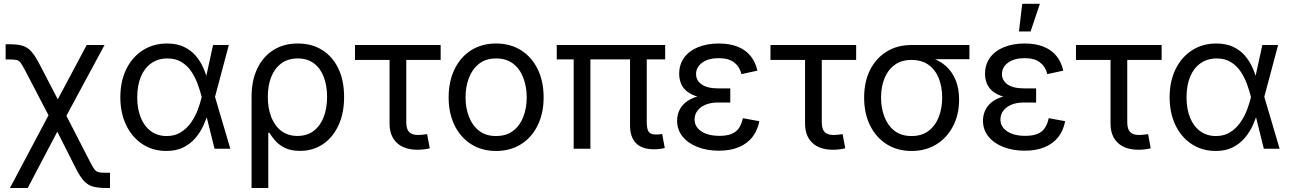

<svg xmlns="http://www.w3.org/2000/svg" viewBox="-20 -773 6708 998"><path d="M31.7 204.1 258.8 -224.1H297.9L449.7 71.3Q462.4 96.7 471.7 108.2Q481 119.6 493.9 122.3Q506.8 125 530.8 125H551.8V204.1H530.8Q490.7 204.1 464.4 197Q438 189.9 418.2 169.4Q398.4 148.9 377.4 108.4L277.8 -88.4L124 204.1ZM250.5 -138.7 111.8 -404.8Q96.7 -433.6 87.6 -445.8Q78.6 -458 66.9 -460.9Q55.2 -463.9 30.3 -463.9H9.3V-543H30.3Q70.8 -543 96.7 -535.4Q122.6 -527.8 142.3 -505.9Q162.1 -483.9 184.1 -441.9L280.3 -256.8L430.7 -539.1H523.4L307.6 -138.7Z M845.2 11.7Q774.4 11.7 720.2 -23.9Q666 -59.6 635.7 -122.8Q605.5 -186 605.5 -267.6Q605.5 -350.1 636.2 -413.1Q667 -476.1 721.9 -511.5Q776.9 -546.9 848.1 -546.9Q898.9 -546.9 935.8 -529.5Q972.7 -512.2 997.3 -483.2Q1022 -454.1 1037.4 -418.9Q1052.7 -383.8 1060.5 -349.1H1091.8L1097.2 -271L1177.2 0H1095.2L1027.8 -271Q1020 -302.2 1007.3 -336.7Q994.6 -371.1 974.4 -401.4Q954.1 -431.6 923.6 -450.4Q893.1 -469.2 850.1 -469.2Q802.2 -469.2 766.8 -444.6Q731.4 -419.9 712.4 -374.8Q693.4 -329.6 693.4 -267.1Q693.4 -206.1 711.9 -160.9Q730.5 -115.7 764.9 -90.8Q799.3 -65.9 846.2 -65.9Q888.7 -65.9 919.9 -85.4Q951.2 -105 972.9 -136Q994.6 -167 1007.8 -201.9Q1021 -236.8 1028.3 -268.1L1087.4 -539.1H1169.4L1097.2 -268.1L1091.8 -191.9H1064Q1054.2 -158.2 1038.1 -122.3Q1022 -86.4 996.3 -56.2Q970.7 -25.9 933.6 -7.1Q896.5 11.7 845.2 11.7Z M1287.6 204.1V-269.5Q1287.6 -354.5 1317.4 -416.7Q1347.2 -479 1401.1 -512.9Q1455.1 -546.9 1527.8 -546.9Q1601.1 -546.9 1655 -512.9Q1709 -479 1738.8 -416.7Q1768.6 -354.5 1768.6 -269Q1768.6 -184.6 1739.5 -121.6Q1710.4 -58.6 1658.7 -23.7Q1606.9 11.2 1539.6 11.2Q1491.2 11.2 1459.7 -4.9Q1428.2 -21 1409.7 -43Q1391.1 -64.9 1379.9 -83H1374.5V204.1ZM1525.9 -66.4Q1576.7 -66.4 1610.8 -92.8Q1645 -119.1 1662.6 -165Q1680.2 -210.9 1680.2 -269.5Q1680.2 -326.7 1663.3 -371.8Q1646.5 -417 1612.5 -443.1Q1578.6 -469.2 1527.8 -469.2Q1478 -469.2 1443.4 -444.3Q1408.7 -419.4 1390.4 -374.5Q1372.1 -329.6 1372.1 -269.5Q1372.1 -210 1390.1 -164.1Q1408.2 -118.2 1442.6 -92.3Q1477.1 -66.4 1525.9 -66.4Z M2150.9 5.4Q2081.1 5.4 2043 -30.3Q2004.9 -65.9 2004.9 -130.9V-461.4H1825.2V-539.1H2270.5V-461.4H2091.8V-137.7Q2091.8 -103 2106.2 -87.2Q2120.6 -71.3 2154.3 -71.3Q2163.6 -71.3 2176.3 -72.8Q2189 -74.2 2200.2 -75.7L2213.9 -2.4Q2201.2 1 2184.6 3.2Q2168 5.4 2150.9 5.4Z M2558.6 11.7Q2484.9 11.7 2429.4 -23.2Q2374 -58.1 2343 -121.1Q2312 -184.1 2312 -266.6Q2312 -350.6 2343 -413.8Q2374 -477.1 2429.4 -512Q2484.9 -546.9 2558.6 -546.9Q2632.3 -546.9 2688 -512Q2743.7 -477.1 2774.7 -413.8Q2805.7 -350.6 2805.7 -266.6Q2805.7 -184.1 2774.7 -121.1Q2743.7 -58.1 2688 -23.2Q2632.3 11.7 2558.6 11.7ZM2558.6 -65.9Q2612.3 -65.9 2647.7 -93.3Q2683.1 -120.6 2700.4 -166.3Q2717.8 -211.9 2717.8 -266.6Q2717.8 -321.8 2700.4 -367.9Q2683.1 -414.1 2647.7 -441.7Q2612.3 -469.2 2558.6 -469.2Q2505.4 -469.2 2470.2 -441.7Q2435.1 -414.1 2417.5 -368.2Q2399.9 -322.3 2399.9 -266.6Q2399.9 -211.9 2417.5 -166.3Q2435.1 -120.6 2470 -93.3Q2504.9 -65.9 2558.6 -65.9Z M3378.9 2.9Q3316.4 2.9 3285.6 -29.1Q3254.9 -61 3254.9 -120.1V-513.2H3341.8V-139.2Q3341.8 -103 3351.6 -88.4Q3361.3 -73.7 3389.6 -73.7Q3401.9 -73.7 3408.7 -74.5Q3415.5 -75.2 3421.9 -76.7L3435.5 -3.4Q3425.3 -1 3410.6 1Q3396 2.9 3378.9 2.9ZM2961.9 0V-513.2H3048.8V0ZM2874 -464.4V-539.1H3437.5V-464.4Z M3716.3 10.3Q3654.8 10.3 3605.5 -9Q3556.2 -28.3 3527.8 -63.5Q3499.5 -98.6 3499.5 -146Q3499.5 -171.4 3509.5 -195.8Q3519.5 -220.2 3542.7 -240Q3565.9 -259.8 3605.7 -271.5Q3645.5 -283.2 3704.6 -283.2H3775.9V-240.2H3712.9Q3675.3 -240.2 3647.9 -229Q3620.6 -217.8 3605.5 -197.8Q3590.3 -177.7 3590.3 -151.9Q3590.3 -113.8 3625.5 -90.3Q3660.6 -66.9 3719.7 -66.9Q3758.3 -66.9 3783 -77.1Q3807.6 -87.4 3821.3 -107.9Q3835 -128.4 3841.3 -158.7L3926.8 -143.1Q3918 -95.2 3891.1 -60.8Q3864.3 -26.4 3820.3 -8.1Q3776.4 10.3 3716.3 10.3ZM3706.5 -258.8Q3647.9 -258.8 3609.9 -269.5Q3571.8 -280.3 3549.8 -298.8Q3527.8 -317.4 3519 -340.8Q3510.3 -364.3 3510.3 -388.7Q3510.3 -438 3536.1 -473.4Q3562 -508.8 3608.6 -527.8Q3655.3 -546.9 3716.3 -546.9Q3773.9 -546.9 3815.2 -530Q3856.4 -513.2 3881.8 -481.7Q3907.2 -450.2 3917 -405.8L3834 -387.7Q3824.7 -426.3 3796.1 -448.5Q3767.6 -470.7 3715.8 -470.7Q3662.6 -470.7 3630.4 -447.5Q3598.1 -424.3 3598.1 -387.7Q3598.1 -355 3627.2 -334.2Q3656.2 -313.5 3714.8 -313.5H3775.9V-258.8Z M4310.5 5.4Q4240.7 5.4 4202.6 -30.3Q4164.6 -65.9 4164.6 -130.9V-461.4H3984.9V-539.1H4430.2V-461.4H4251.5V-137.7Q4251.5 -103 4265.9 -87.2Q4280.3 -71.3 4314 -71.3Q4323.2 -71.3 4335.9 -72.8Q4348.6 -74.2 4359.9 -75.7L4373.5 -2.4Q4360.8 1 4344.2 3.2Q4327.6 5.4 4310.5 5.4Z M4718.3 11.7Q4644.5 11.7 4588.9 -23.4Q4533.2 -58.6 4502.4 -121.1Q4471.7 -183.6 4471.7 -265.6Q4471.7 -348.1 4502.7 -409.7Q4533.7 -471.2 4589.1 -505.1Q4644.5 -539.1 4718.3 -539.1H5019V-465.3H4791.5L4718.3 -461.4Q4665 -461.4 4629.9 -435.3Q4594.7 -409.2 4577.1 -365Q4559.6 -320.8 4559.6 -265.6Q4559.6 -211.4 4577.1 -165.8Q4594.7 -120.1 4629.6 -93Q4664.6 -65.9 4718.3 -65.9Q4772 -65.9 4807.4 -93.3Q4842.8 -120.6 4860.1 -166Q4877.4 -211.4 4877.4 -265.6Q4877.4 -320.8 4860.1 -365Q4842.8 -409.2 4807.4 -435.3Q4772 -461.4 4718.3 -461.4V-488.3Q4772.5 -488.3 4817.6 -473.9Q4862.8 -459.5 4895.8 -430.4Q4928.7 -401.4 4947 -357.7Q4965.3 -314 4965.3 -254.9Q4965.3 -178.2 4934.3 -117.9Q4903.3 -57.6 4847.7 -22.9Q4792 11.7 4718.3 11.7Z M5306.2 10.3Q5244.6 10.3 5195.3 -9Q5146 -28.3 5117.7 -63.5Q5089.4 -98.6 5089.4 -146Q5089.4 -171.4 5099.4 -195.8Q5109.4 -220.2 5132.6 -240Q5155.8 -259.8 5195.6 -271.5Q5235.4 -283.2 5294.4 -283.2H5365.7V-240.2H5302.7Q5265.1 -240.2 5237.8 -229Q5210.4 -217.8 5195.3 -197.8Q5180.2 -177.7 5180.2 -151.9Q5180.2 -113.8 5215.3 -90.3Q5250.5 -66.9 5309.6 -66.9Q5348.1 -66.9 5372.8 -77.1Q5397.5 -87.4 5411.1 -107.9Q5424.8 -128.4 5431.2 -158.7L5516.6 -143.1Q5507.8 -95.2 5481 -60.8Q5454.1 -26.4 5410.2 -8.1Q5366.2 10.3 5306.2 10.3ZM5296.4 -258.8Q5237.8 -258.8 5199.7 -269.5Q5161.6 -280.3 5139.6 -298.8Q5117.7 -317.4 5108.9 -340.8Q5100.1 -364.3 5100.1 -388.7Q5100.1 -438 5126 -473.4Q5151.9 -508.8 5198.5 -527.8Q5245.1 -546.9 5306.2 -546.9Q5363.8 -546.9 5405 -530Q5446.3 -513.2 5471.7 -481.7Q5497.1 -450.2 5506.8 -405.8L5423.8 -387.7Q5414.6 -426.3 5386 -448.5Q5357.4 -470.7 5305.7 -470.7Q5252.4 -470.7 5220.2 -447.5Q5188 -424.3 5188 -387.7Q5188 -355 5217 -334.2Q5246.1 -313.5 5304.7 -313.5H5365.7V-258.8ZM5276.4 -609.4 5293.5 -753.4H5385.3L5336.9 -609.4Z M5898.4 5.4Q5828.6 5.4 5790.5 -30.3Q5752.4 -65.9 5752.4 -130.9V-461.4H5572.8V-539.1H6018.1V-461.4H5839.4V-137.7Q5839.4 -103 5853.8 -87.2Q5868.2 -71.3 5901.9 -71.3Q5911.1 -71.3 5923.8 -72.8Q5936.5 -74.2 5947.8 -75.7L5961.4 -2.4Q5948.7 1 5932.1 3.2Q5915.5 5.4 5898.4 5.4Z M6299.3 11.7Q6228.5 11.7 6174.3 -23.9Q6120.1 -59.6 6089.8 -122.8Q6059.6 -186 6059.6 -267.6Q6059.6 -350.1 6090.3 -413.1Q6121.1 -476.1 6176 -511.5Q6231 -546.9 6302.2 -546.9Q6353 -546.9 6389.9 -529.5Q6426.8 -512.2 6451.4 -483.2Q6476.1 -454.1 6491.5 -418.9Q6506.8 -383.8 6514.6 -349.1H6545.9L6551.3 -271L6631.3 0H6549.3L6481.9 -271Q6474.1 -302.2 6461.4 -336.7Q6448.7 -371.1 6428.5 -401.4Q6408.2 -431.6 6377.7 -450.4Q6347.2 -469.2 6304.2 -469.2Q6256.3 -469.2 6220.9 -444.6Q6185.5 -419.9 6166.5 -374.8Q6147.5 -329.6 6147.5 -267.1Q6147.5 -206.1 6166 -160.9Q6184.6 -115.7 6219 -90.8Q6253.4 -65.9 6300.3 -65.9Q6342.8 -65.9 6374 -85.4Q6405.3 -105 6427 -136Q6448.7 -167 6461.9 -201.9Q6475.1 -236.8 6482.4 -268.1L6541.5 -539.1H6623.5L6551.3 -268.1L6545.9 -191.9H6518.1Q6508.3 -158.2 6492.2 -122.3Q6476.1 -86.4 6450.4 -56.2Q6424.8 -25.9 6387.7 -7.1Q6350.6 11.7 6299.3 11.7Z"/></svg>

Font: Inter 18pt
Style: Regular
Weight: 400
Designer: Rasmus Andersson
Foundry: rsms
Version: Version 4.001;git-66647c0bb